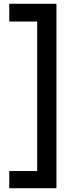

<svg xmlns="http://www.w3.org/2000/svg" viewBox="-20 -866 401 1017"><path d="M279 -846H29V-752H177V40H29V131H279Z"/></svg>

Font: McLaren
Style: Regular
Weight: 400
Designer: Astigmatic (AOETI)
Foundry: Astigmatic (AOETI)
Version: Version 1.000